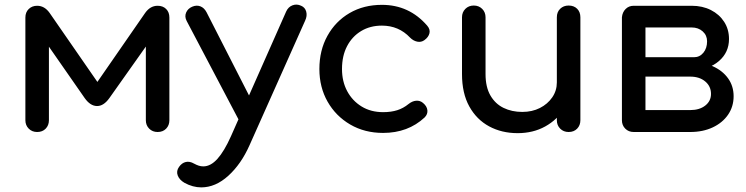

<svg xmlns="http://www.w3.org/2000/svg" viewBox="-20 -572 3234 832"><path d="M141 0Q119 0 104.5 -14.5Q90 -29 90 -51V-496Q90 -519 104.5 -533Q119 -547 141 -547Q173 -547 195 -516L402 -217L609 -516Q631 -547 663 -547Q686 -547 700 -533Q714 -519 714 -496V-51Q714 -29 700 -14.5Q686 0 663 0Q641 0 626.5 -14.5Q612 -29 612 -51V-415L638 -407L454 -147Q429 -112 400 -112.5Q371 -113 347 -147L166 -407L192 -415V-51Q192 -29 178 -14.5Q164 0 141 0Z M852 240Q834 240 815.5 235Q797 230 779 220Q757 207 750 188Q743 169 756 151Q768 134 785 130Q802 126 821 137Q832 143 841.5 146Q851 149 861 149Q893 149 922.5 116Q952 83 981 18L1220 -522Q1229 -542 1247.5 -549Q1266 -556 1285 -547Q1302 -540 1307 -521.5Q1312 -503 1302 -482L1061 58Q1025 139 969.5 189.5Q914 240 852 240ZM1080 -22Q1061 -14 1044.5 -20.5Q1028 -27 1018 -46L789 -481Q779 -500 786.5 -517.5Q794 -535 813 -543Q832 -551 848.5 -544.5Q865 -538 875 -519L1095 -88Q1105 -69 1102 -49.5Q1099 -30 1080 -22Z M1640 4Q1560 4 1497.5 -32.5Q1435 -69 1399.5 -131.5Q1364 -194 1364 -273Q1364 -354 1399 -417Q1434 -480 1495 -515.5Q1556 -551 1635 -551Q1694 -551 1743 -528.5Q1792 -506 1831 -461Q1845 -445 1841 -428Q1837 -411 1819 -398Q1805 -388 1788 -391.5Q1771 -395 1757 -409Q1708 -461 1635 -461Q1584 -461 1545 -437.5Q1506 -414 1484 -372Q1462 -330 1462 -273Q1462 -219 1484.5 -177Q1507 -135 1547 -110.5Q1587 -86 1640 -86Q1675 -86 1701.5 -94.5Q1728 -103 1750 -121Q1766 -134 1783 -135.5Q1800 -137 1813 -126Q1830 -112 1832 -94.5Q1834 -77 1820 -63Q1748 4 1640 4Z M2223 5Q2154 5 2099.5 -24.5Q2045 -54 2013.5 -111Q1982 -168 1982 -251V-497Q1982 -519 1996.5 -533.5Q2011 -548 2033 -548Q2055 -548 2069.5 -533.5Q2084 -519 2084 -497V-251Q2084 -195 2105 -158.5Q2126 -122 2162 -104.5Q2198 -87 2243 -87Q2286 -87 2319.5 -104Q2353 -121 2373 -150Q2393 -179 2393 -215H2456Q2456 -153 2425.5 -103Q2395 -53 2342.5 -24Q2290 5 2223 5ZM2444 0Q2422 0 2407.5 -14.5Q2393 -29 2393 -51V-497Q2393 -520 2407.5 -534Q2422 -548 2444 -548Q2467 -548 2481 -534Q2495 -520 2495 -497V-51Q2495 -29 2481 -14.5Q2467 0 2444 0Z M2726 0Q2704 0 2689.5 -14.5Q2675 -29 2675 -51V-497Q2677 -519 2691 -533Q2705 -547 2726 -547Q2749 -547 2763 -533Q2777 -519 2777 -496V-324H2971V-304Q3026 -304 3068.5 -285Q3111 -266 3135 -232.5Q3159 -199 3159 -155Q3159 -110 3135 -75Q3111 -40 3068.5 -20Q3026 0 2971 0ZM2777 -95H2971Q3011 -95 3036 -114.5Q3061 -134 3061 -165Q3061 -198 3036 -219Q3011 -240 2971 -240H2777ZM2892 -270V-324H2987Q3012 -324 3028 -343.5Q3044 -363 3044 -393Q3044 -419 3025 -436Q3006 -453 2977 -453H2727V-547H2977Q3024 -547 3060.5 -528.5Q3097 -510 3118 -477.5Q3139 -445 3139 -403Q3139 -345 3095.5 -307.5Q3052 -270 2987 -270Z"/></svg>

Font: Comfortaa
Style: Bold
Weight: 700
Designer: Johan Aakerlund
Foundry: Johan Aakerlund
Version: Version 3.104; ttfautohint (v1.8.1.43-b0c9)